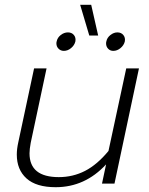

<svg xmlns="http://www.w3.org/2000/svg" viewBox="-20 -765 622 800"><path d="M314 -745H360L389 -617H352ZM215 -584Q215 -589 216 -592Q219 -608 233 -619Q247 -630 263 -630Q279 -630 288 -619Q297 -608 294 -592Q290 -576 276 -564.5Q262 -553 246 -553Q233 -553 224 -562Q215 -571 215 -584ZM422 -584Q422 -589 423 -592Q426 -608 440 -619Q454 -630 469 -630Q485 -630 494 -619Q503 -608 500 -592Q496 -576 482 -564.5Q468 -553 452 -553Q439 -553 430.5 -562Q422 -571 422 -584ZM50 -121Q50 -144 56 -171L122 -480H174L108 -170Q103 -143 103 -126Q103 -27 225 -27Q284 -27 334.5 -53Q385 -79 432 -136L506 -480H559L457 0H405L422 -80Q334 15 212 15Q131 15 90.5 -21.5Q50 -58 50 -121Z"/></svg>

Font: Prompt ExtraLight
Style: Italic
Weight: 275
Italic angle: -12°
Designer: Katatrad Team
Foundry: CadsonDemak
Version: Version 1.000